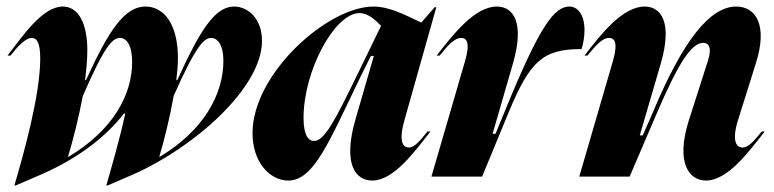

<svg xmlns="http://www.w3.org/2000/svg" viewBox="-20 -540 2365 587"><path d="M3 -370H12C34 -398 58 -424 77 -424C91 -424 103 -413 103 -361C103 -248 51 -65 24 27H28L107 -7C232 -62 311 -131 359 -193H363C345 -110 320 -26 305 27H309L388 -7C573 -89 781 -271 781 -415C781 -483 738 -520 696 -520C638 -520 593 -451 522 -295H519C522 -319 524 -342 524 -362C524 -468 480 -520 425 -520C362 -520 314 -451 243 -295H240C244 -327 247 -358 247 -387C247 -466 221 -520 172 -520C112 -520 54 -437 3 -370ZM188 -61C203 -111 220 -177 233 -246C302 -405 325 -424 347 -424C366 -424 384 -403 384 -351C384 -249 325 -142 190 -61ZM467 -61C481 -107 499 -179 511 -247C581 -405 605 -424 626 -424C645 -424 663 -403 663 -354C663 -253 604 -142 469 -61Z M940 -109C924 -109 908 -125 908 -179C908 -325 1004 -500 1079 -500C1106 -500 1130 -477 1145 -461L1074 -315C1004 -171 972 -109 940 -109ZM752 -133C752 -42 807 12 861 12C941 12 987 -110 1084 -309L1114 -369H1123L1067 -176C1027 -38 1067 12 1118 12C1183 12 1245 -73 1296 -138H1287C1265 -111 1248 -89 1230 -89C1212 -89 1197 -107 1218 -178L1314 -518H1309L1268 -471C1211 -498 1168 -520 1122 -520C981 -520 752 -314 752 -133Z M1402 -354 1299 0H1454L1534 -194C1600 -353 1639 -390 1758 -390C1763 -405 1767 -427 1767 -448C1767 -495 1746 -520 1721 -520C1674 -520 1629 -459 1523 -199L1495 -131H1486L1548 -345C1585 -472 1549 -520 1499 -520C1432 -520 1366 -436 1315 -370H1324C1347 -398 1368 -424 1390 -424C1407 -424 1418 -410 1402 -354Z M1854 -354 1751 0H1905L1986 -189C2054 -348 2094 -409 2130 -409C2146 -409 2158 -396 2144 -353L2086 -172C2044 -39 2089 12 2138 12C2204 12 2267 -73 2318 -138H2309C2286 -111 2270 -89 2250 -89C2232 -89 2215 -108 2238 -178L2291 -347C2328 -463 2291 -520 2231 -520C2149 -520 2067 -413 1977 -199L1945 -126H1936L2000 -345C2037 -472 2001 -520 1951 -520C1884 -520 1818 -437 1767 -370H1776C1799 -398 1820 -424 1842 -424C1859 -424 1870 -410 1854 -354Z"/></svg>

Font: Nyght Serif Bold Italic
Style: Regular
Weight: 700
Italic angle: -16°
Designer: Maksym Kobuzan
Version: Version 0.410;Glyphs 3.1.2 (3151)